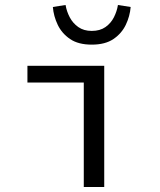

<svg xmlns="http://www.w3.org/2000/svg" viewBox="-20 -750 640 770"><path d="M316 0V-419H90V-486H398V0ZM348 -571Q294 -571 261 -593.5Q228 -616 211.5 -650.5Q195 -685 192 -722L243 -730Q247 -705 259.5 -681Q272 -657 294 -641.5Q316 -626 348 -626Q381 -626 403 -641.5Q425 -657 437 -681Q449 -705 453 -730L504 -722Q501 -685 484.5 -650.5Q468 -616 435 -593.5Q402 -571 348 -571Z"/></svg>

Font: Source Code Pro
Style: Regular
Weight: 400
Monospace: yes
Designer: Paul D. Hunt, Teo Tuominen
Foundry: Adobe Systems Incorporated
Version: Version 1.018;hotconv 1.0.116;makeotfexe 2.5.65601